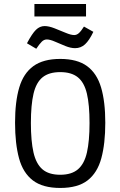

<svg xmlns="http://www.w3.org/2000/svg" viewBox="-20 -931 601 959"><path d="M280.8 7.8Q193.4 7.8 144 -30Q94.7 -67.9 75 -140.6Q55.2 -213.4 55.2 -317.9Q55.2 -423.3 76.2 -494.1Q97.2 -564.9 146.7 -600.8Q196.3 -636.7 280.8 -636.7Q365.7 -636.7 414.8 -600.8Q463.9 -564.9 484.9 -494.1Q505.9 -423.3 505.9 -317.9Q505.9 -213.4 486.1 -140.6Q466.3 -67.9 417.5 -30Q368.7 7.8 280.8 7.8ZM280.8 -58.1Q337.4 -58.1 369.4 -85.4Q401.4 -112.8 414.3 -169.9Q427.2 -227.1 427.2 -316.4Q427.2 -407.2 414.1 -463.1Q400.9 -519 368.9 -544.9Q336.9 -570.8 280.8 -570.8Q224.6 -570.8 192.6 -544.9Q160.6 -519 147.5 -463.1Q134.3 -407.2 134.3 -316.4Q134.3 -227.1 147.2 -169.9Q160.2 -112.8 191.9 -85.4Q223.6 -58.1 280.8 -58.1ZM161.1 -687.5 114.7 -714.8Q140.6 -763.7 159.7 -782.2Q178.7 -800.8 203.1 -800.8Q223.6 -800.8 252 -789.8Q280.3 -778.8 307.4 -767.3Q334.5 -755.9 350.6 -755.9Q363.3 -755.9 374.3 -765.9Q385.3 -775.9 399.4 -798.3L446.3 -772Q425.8 -729 404.8 -709.7Q383.8 -690.4 355 -690.4Q333 -690.4 306.4 -701.2Q279.8 -711.9 254.9 -722.9Q230 -733.9 213.9 -733.9Q199.7 -733.9 188.5 -722.7Q177.2 -711.4 161.1 -687.5ZM151.9 -848.6V-911.1H409.7V-848.6Z"/></svg>

Font: Anaheim Medium
Style: Regular
Weight: 500
Version: Version 2.001